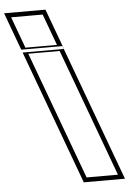

<svg xmlns="http://www.w3.org/2000/svg" viewBox="-390 -902 697 1037"><g transform="rotate(-5 -41.5 -383.5)"><path d="M-144.1 -662H-143.1H-58.1L-120.8 -832H-205.8H-206.8H-291.8L-229.1 -662ZM-185.2 -543 -216.6 -628H-46.6L-15.2 -543L177.6 -20L209 65H39L7.6 -20ZM-246.6 -637 -327.7 -857H-103.4L-22.3 -637ZM-252.5 -653 21.5 90H244.8L-29.2 -653Z"/></g></svg>

Font: Nordica Plus
Style: NordicaClassicBkOpOblOl
Weight: 900
Version: Version 1.01